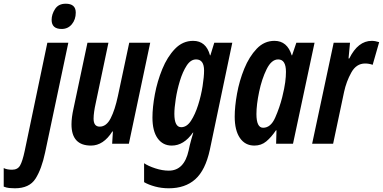

<svg xmlns="http://www.w3.org/2000/svg" viewBox="-146 -774 2062 1034"><path d="M262 -706Q262 -754 208 -754Q169 -754 150.5 -725.5Q132 -697 132 -667Q132 -618 186 -618Q220 -618 241 -643.5Q262 -669 262 -706ZM97 47 222 -544H109L-13 39Q-25 95 -38 117.5Q-51 140 -81 140Q-109 140 -126 131V231Q-111 237 -96.5 238.5Q-82 240 -66 240Q12 240 45 188.5Q78 137 97 47Z M459 -66H462L458 0H548L663 -544H550L489 -257Q473 -182 450 -137Q427 -92 391 -92Q358 -92 358 -135Q358 -151 361 -172.5Q364 -194 369 -216L438 -544H325L250 -190Q239 -141 239 -104Q239 10 344 10Q411 10 459 -66Z M793 -161Q793 -192 800.5 -241Q808 -290 823 -339Q838 -388 859.5 -421Q881 -454 910 -454Q953 -454 953 -394Q953 -361 945 -310Q937 -259 921 -208.5Q905 -158 882.5 -123.5Q860 -89 830 -89Q793 -89 793 -161ZM984 33 1105 -544H1008L987 -476H985Q964 -554 894 -554Q838 -554 796.5 -511Q755 -468 728 -402Q701 -336 688 -266Q675 -196 675 -141Q675 -68 703 -29Q731 10 779 10Q844 10 893 -60H895Q883 -20 876 8L870 36Q846 145 763 145Q728 145 690 132.5Q652 120 630 105V207Q654 221 689 230.5Q724 240 763 240Q851 240 905.5 191.5Q960 143 984 33Z M1235 -160Q1235 -210 1249.5 -279.5Q1264 -349 1290 -401.5Q1316 -454 1352 -454Q1394 -454 1394 -387Q1394 -362 1390 -331Q1386 -300 1374 -251Q1360 -195 1336 -140.5Q1312 -86 1271 -86Q1235 -86 1235 -160ZM1340 -72H1343L1341 0H1432L1548 -544H1450L1427 -476H1425Q1401 -554 1332 -554Q1277 -554 1236.5 -511.5Q1196 -469 1169.5 -404Q1143 -339 1130.5 -269.5Q1118 -200 1118 -146Q1118 -72 1146 -31Q1174 10 1224 10Q1261 10 1288 -12.5Q1315 -35 1340 -72Z M1648 0 1707 -279Q1719 -335 1746 -383.5Q1773 -432 1820 -432Q1841 -432 1861 -425L1896 -547Q1874 -554 1856 -554Q1782 -554 1735 -459H1731L1739 -544H1651L1535 0Z"/></svg>

Font: Noto Sans Display Condensed
Style: Bold Italic
Weight: 700
Width: 3
Designer: Monotype Design team
Foundry: Monotype Imaging Inc.
Version: 1.000